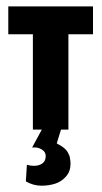

<svg xmlns="http://www.w3.org/2000/svg" viewBox="-20 -411 322 609"><path d="M111.7 178Q134.7 178 154.7 171.7Q174.7 165.3 189.2 149Q203.7 132.7 203.7 108.7Q203.7 102.3 202.8 96.7Q202 91 201.2 86.7Q200.3 82.3 197.8 77.8Q195.3 73.3 194.2 70.7Q193 68 189.2 64.3Q185.3 60.7 184.2 59.3Q183 58 178.2 54.7Q173.3 51.3 172.3 50.8Q171.3 50.3 165.8 47.2Q160.3 44 160 43.7L176 -8H117L82 56.7H93Q104.7 57.7 114.8 64.7Q125 71.7 125 84Q125 99.7 114.5 107.3Q104 115 87.3 115Q76.3 115 65.3 111.7L62 164.3Q85.3 178 111.7 178ZM84.3 0H197V-302.3H275V-390.7H6.3V-302.3H84.3Z"/></svg>

Font: Jomhuria
Style: Regular
Weight: 400
Designer: Arabic design by Kourosh Beigpour, Latin design by Eben Sorkin, engineering by Lasse Fister and Khaled Hosney
Version: Version 1.0010